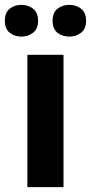

<svg xmlns="http://www.w3.org/2000/svg" viewBox="-35 -772 375 792"><path d="M227 0H78V-546H227ZM-15 -686Q-15 -720 5 -736Q25 -752 53 -752Q81 -752 101.5 -736Q122 -720 122 -686Q122 -653 101.5 -637Q81 -621 53 -621Q25 -621 5 -637Q-15 -653 -15 -686ZM182 -686Q182 -720 202 -736Q222 -752 251 -752Q279 -752 299.5 -736Q320 -720 320 -686Q320 -653 299.5 -637Q279 -621 251 -621Q222 -621 202 -637Q182 -653 182 -686Z"/></svg>

Font: Noto Sans
Style: Bold
Weight: 700
Designer: Monotype Design Team
Foundry: Monotype Imaging Inc.
Version: Version 2.000;GOOG;noto-source:20170915:90ef993387c0; ttfaut